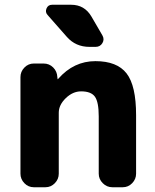

<svg xmlns="http://www.w3.org/2000/svg" viewBox="-20 -787 653 807"><path d="M122 0Q99 0 82.5 -17Q66 -34 66 -57V-463Q66 -486 82.5 -503Q99 -520 122 -520H163Q187 -520 203.5 -503.5Q220 -487 221 -463L222 -455Q222 -454 223 -454L225 -456Q290 -530 381 -530Q472 -530 512 -478.5Q552 -427 552 -303V-57Q552 -34 535.5 -17Q519 0 496 0H452Q429 0 412 -17Q395 -34 395 -57V-298Q395 -358 379 -380.5Q363 -403 321 -403Q286 -403 256.5 -374.5Q227 -346 227 -313V-57Q227 -34 210.5 -17Q194 0 171 0ZM364 -718 410 -639Q420 -622 410.5 -606Q401 -590 382 -590H356Q298 -590 261 -632L180 -724Q169 -736 175.5 -751.5Q182 -767 199 -767H279Q335 -767 364 -718Z"/></svg>

Font: Rounded Mplus 1c ExtraBold
Style: Regular
Weight: 800
Version: Version 1.059.20150529